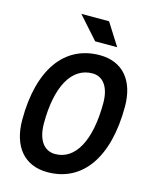

<svg xmlns="http://www.w3.org/2000/svg" viewBox="-132 -986 851 1081"><g transform="rotate(15 293.0 -445.5)"><path d="M250.5 9.8C456.1 9.8 577.6 -164.6 577.6 -459.5C577.6 -612.8 499 -703.1 367.2 -703.1C160.2 -703.1 38.1 -530.8 38.1 -239.3C38.1 -82.5 116.7 9.8 250.5 9.8ZM266.1 -100.1C200.2 -100.1 161.1 -156.2 161.1 -251.5C161.1 -466.3 232.4 -593.3 353 -593.3C416.5 -593.3 454.6 -539.1 454.6 -447.3C454.6 -229 384.3 -100.1 266.1 -100.1ZM320.3 -771.5H448.7L366.7 -900.9H205.1Z"/></g></svg>

Font: Cascadia Code SemiBold
Style: Italic
Weight: 600
Italic angle: -10°
Monospace: yes
Designer: Aaron Bell
Foundry: Saja Typeworks
Version: Version 2404.023